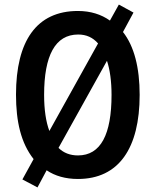

<svg xmlns="http://www.w3.org/2000/svg" viewBox="-20 -773 681 840"><path d="M591 -358C591 -477 567 -571 518 -633L564 -718L500 -753L461 -683C423 -710 376 -725 321 -725C140 -725 50 -594 50 -359C50 -240 72 -147 127 -77L78 12L144 47L184 -28C221 -3 267 10 321 10C500 10 591 -125 591 -358ZM173 -358C173 -529 221 -622 322 -622C358 -622 386 -609 409 -583L196 -200C181 -240 173 -293 173 -358ZM468 -358C468 -185 421 -93 321 -93C287 -93 258 -104 236 -126L448 -507C461 -468 468 -417 468 -358Z"/></svg>

Font: Noto Sans Armenian Condensed SemiBold
Style: Regular
Weight: 600
Width: 3
Designer: Monotype Design Team
Foundry: Monotype Imaging Inc.
Version: Version 2.008